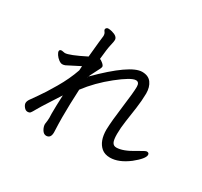

<svg xmlns="http://www.w3.org/2000/svg" viewBox="-164 -980 1327 1259"><g transform="rotate(30 500.0 -350.5)"><path d="M315.9 56.2Q296.9 55.2 284.4 34.2Q272 13.2 272 -6.8Q276.9 -37.6 276.9 -56.2Q275.9 -68.4 275.9 -88.9Q275.9 -145 279.8 -228Q271 -213.9 229.5 -149.9Q188 -85.9 174.1 -60.5Q160.2 -35.2 153.6 -27.1Q147 -19 132.1 -19Q117.2 -19 105 -34.4Q92.8 -49.8 92.8 -63Q92.8 -76.2 102.8 -91.6Q112.8 -106.9 141.8 -147Q170.9 -187 217.5 -266.6Q264.2 -346.2 291 -423.8L293 -457Q207 -412.1 196 -407.5Q185.1 -402.8 173.8 -402.8Q161.6 -402.8 146.2 -414.3Q130.9 -425.8 120.8 -440.9Q110.8 -456.1 110.8 -465.8Q110.8 -479 127.9 -479L151.9 -475.1Q184.1 -475.1 298.8 -533.2Q312 -671.4 315.9 -698.2Q315.9 -716.3 308.3 -725.1Q300.8 -733.9 300.8 -742.2Q305.7 -757.3 320.8 -756.8Q330.6 -756.8 347.2 -752.9Q394 -740.7 394 -712.9Q394 -700.7 386.5 -669.9Q378.9 -639.2 371.1 -557.1Q377.9 -556.2 394 -543Q410.2 -529.8 410.2 -519.8Q410.2 -509.8 391.1 -476.1Q369.1 -434.1 358.9 -410.2V-408.2Q359.9 -408.2 362.8 -418.9Q565.9 -622.1 653.8 -622.1Q701.7 -622.1 724.4 -591.1Q747.1 -560.1 747.1 -511.2Q746.1 -454.1 738 -397.5Q730 -340.8 721.9 -286.4Q713.9 -231.9 713.9 -187Q713.9 -142.1 723.4 -124.5Q732.9 -106.9 753.9 -106.9Q803.7 -106.9 881.8 -154.8Q930.7 -184.6 940.9 -185.1Q959 -185.1 959 -168.9Q959 -140.1 890.1 -85Q815.9 -28.8 751 -28.8Q710.9 -28.8 686 -49.8Q639.2 -89.8 639.2 -176.8Q641.1 -243.7 656.5 -360.4Q671.9 -477.1 671.9 -519Q671.9 -554.2 646 -554.2Q610.8 -554.2 515.4 -478Q419.9 -401.9 354 -314Q348.1 -197.8 348.1 -102.1Q348.1 -58.1 351.1 11.2Q351.1 56.2 315.9 56.2Z"/></g></svg>

Font: LXGW WenKai Screen R
Style: Regular
Weight: 400
Designer: Fontworks Inc.
Version: Version 1.235;May 31, 2022